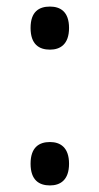

<svg xmlns="http://www.w3.org/2000/svg" viewBox="-20 -557 302 584"><path d="M132 -406C163 -406 190 -422 190 -472C190 -522 163 -537 132 -537C99 -537 73 -522 73 -472C73 -422 99 -406 132 -406ZM132 7C163 7 190 -9 190 -59C190 -109 163 -125 132 -125C99 -125 73 -109 73 -59C73 -9 99 7 132 7Z"/></svg>

Font: Noto Serif Thai SemiCondensed
Style: Regular
Weight: 400
Width: 4
Designer: Monotype Design Team
Foundry: Monotype Imaging Inc.
Version: Version 2.002